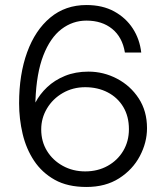

<svg xmlns="http://www.w3.org/2000/svg" viewBox="-20 -732 669 764"><path d="M324 12Q249 12 198 -16.5Q147 -45 115.5 -92.5Q84 -140 70 -199.5Q56 -259 56 -321Q56 -436 88 -524Q120 -612 180 -662Q240 -712 324 -712Q388 -712 434.5 -686.5Q481 -661 508.5 -618.5Q536 -576 542 -523H477Q467 -584 426.5 -617Q386 -650 324 -650Q269 -650 224.5 -616Q180 -582 152.5 -511.5Q125 -441 121 -331Q121 -330 121 -328Q121 -326 121 -324Q138 -357 167.5 -385Q197 -413 238.5 -430Q280 -447 332 -447Q392 -447 445.5 -419Q499 -391 532 -340.5Q565 -290 565 -222Q565 -165 536.5 -111Q508 -57 454 -22.5Q400 12 324 12ZM319 -50Q369 -50 408.5 -72Q448 -94 470.5 -132Q493 -170 493 -218Q493 -269 470.5 -306.5Q448 -344 408.5 -364.5Q369 -385 319 -385Q270 -385 230 -362Q190 -339 167 -300.5Q144 -262 144 -217Q144 -169 167 -131.5Q190 -94 230 -72Q270 -50 319 -50Z"/></svg>

Font: DM Sans 24pt Light
Style: Regular
Weight: 300
Designer: Colophon Foundry, Jonny Pinhorn
Foundry: Colophon Foundry
Version: Version 4.004;gftools[0.9.30]